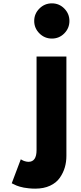

<svg xmlns="http://www.w3.org/2000/svg" viewBox="-20 -850 484 1145"><path d="M215 -799Q246 -830 289.5 -830Q333 -830 363.5 -799Q394 -768 394 -725Q394 -682 363.5 -651Q333 -620 289.5 -620Q246 -620 215 -651Q184 -682 184 -725Q184 -768 215 -799ZM198 -513V45Q198 115 150 115Q140 115 128.5 111.5Q117 108 111 104L104 100L50 243Q52 244 62.5 249Q73 254 78.5 256.5Q84 259 97.5 263Q111 267 122.5 269Q134 271 152 273Q170 275 190 275Q241 275 278.5 257.5Q316 240 336.5 210.5Q357 181 366.5 148.5Q376 116 376 79V-513Z"/></svg>

Font: Hussar
Style: BoldWeb
Weight: 700
Foundry: Cannot Into Space Fonts
Version: Version 2.00